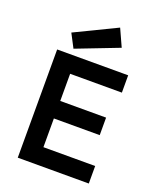

<svg xmlns="http://www.w3.org/2000/svg" viewBox="-140 -834 747 917"><g transform="rotate(20 233.5 -375.5)"><path d="M63 0ZM424 0V-89H161V-235H394V-324H161V-462H424V-550H63V0ZM350 -663 135 -580 99 -649 310 -751Z"/></g></svg>

Font: Cambay Devanagari
Style: Regular
Weight: 700
Designer: Pooja Saxena
Foundry: Pooja Saxena
Version: Version 1.095;PS 001.095;hotconv 1.0.70;makeotf.lib2.5.58329